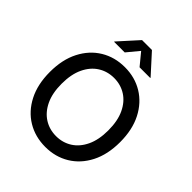

<svg xmlns="http://www.w3.org/2000/svg" viewBox="-254 -1103 1272 1272"><g transform="rotate(45 382.5 -467.0)"><path d="M382.8 9.8Q288.1 9.8 213.6 -35.2Q139.2 -80.1 96.2 -163.8Q53.2 -247.6 53.2 -363.3Q53.2 -479.5 96.2 -563.2Q139.2 -647 213.6 -692.1Q288.1 -737.3 382.8 -737.3Q477.1 -737.3 551.3 -692.1Q625.5 -647 668.5 -563.2Q711.4 -479.5 711.4 -363.3Q711.4 -247.6 668.5 -163.8Q625.5 -80.1 551.3 -35.2Q477.1 9.8 382.8 9.8ZM382.8 -91.3Q444.8 -91.3 494.1 -122.6Q543.5 -153.8 572.3 -214.6Q601.1 -275.4 601.1 -363.3Q601.1 -452.1 572.3 -512.9Q543.5 -573.7 494.1 -605Q444.8 -636.2 382.8 -636.2Q320.3 -636.2 270.8 -604.7Q221.2 -573.2 192.4 -512.5Q163.6 -451.7 163.6 -363.3Q163.6 -275.4 192.4 -214.8Q221.2 -154.3 270.8 -122.8Q320.3 -91.3 382.8 -91.3ZM312.5 -805.2H213.4V-808.6L335.9 -944.3H428.7L551.8 -808.6V-805.2H451.7L382.3 -889.6Z"/></g></svg>

Font: Inter 16pt Medium
Style: Regular
Weight: 500
Version: Version 4.001;git-66647c0bb